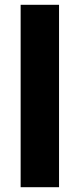

<svg xmlns="http://www.w3.org/2000/svg" viewBox="-20 -846 332 800"><path d="M226 -66V-826H66V-66Z"/></svg>

Font: Noto Sans Malayalam UI SemiCondensed ExtraBold
Style: Regular
Weight: 800
Width: 4
Designer: Jelle Bosma - Monotype Design Team
Foundry: Monotype Imaging Inc.
Version: Version 2.104